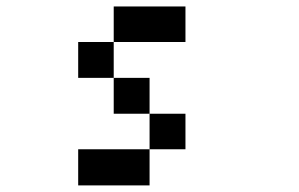

<svg xmlns="http://www.w3.org/2000/svg" viewBox="-20 -686 929 596"><path d="M222.7 -110.4Q222.7 -138.7 222.7 -222.7Q277.3 -222.7 444.3 -222.7Q444.3 -194.3 444.3 -110.4Q388.7 -110.4 222.7 -110.4ZM444.3 -222.7Q444.3 -250 444.3 -333Q471.7 -333 555.7 -333Q555.7 -305.7 555.7 -222.7Q527.3 -222.7 444.3 -222.7ZM333 -333Q333 -360.4 333 -444.3Q360.4 -444.3 444.3 -444.3Q444.3 -416 444.3 -333Q416 -333 333 -333ZM222.7 -444.3Q222.7 -471.7 222.7 -555.7Q250 -555.7 333 -555.7Q333 -527.3 333 -444.3Q305.7 -444.3 222.7 -444.3ZM333 -555.7Q333 -583 333 -666Q388.7 -666 555.7 -666Q555.7 -638.7 555.7 -555.7Q500 -555.7 333 -555.7Z"/></svg>

Font: leko majuna
Style: pona
Weight: 400
Designer: Kelsey Higham
Version: Version 2.0